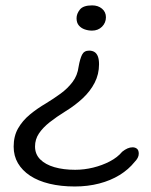

<svg xmlns="http://www.w3.org/2000/svg" viewBox="-20 -450 546 696"><path d="M303 -266.5Q314.5 -266.5 322.5 -261.5Q330.5 -256.5 334.8 -245.5Q339 -234.5 339 -217Q339 -181 323.2 -150.2Q307.5 -119.5 280 -93.8Q252.5 -68 216.5 -46Q185 -26.5 160.2 -7Q135.5 12.5 121.2 33.8Q107 55 107 81Q107 109 125.8 127.8Q144.5 146.5 177.2 156Q210 165.5 252.5 165.5Q285 165.5 317.8 157.5Q350.5 149.5 378.2 135Q406 120.5 423 100Q433 92 442.2 88Q451.5 84 460.5 84Q470 84 476.5 89.2Q483 94.5 483 107Q483 115 479 122.5Q475 130 468 137Q446 164.5 413.5 184.5Q381 204.5 339.8 215.2Q298.5 226 251 226Q200.5 226 159.2 216Q118 206 89.2 187Q60.5 168 45 141.5Q29.5 115 29.5 81.5Q29.5 43.5 45.5 15.5Q61.5 -12.5 88 -34.5Q114.5 -56.5 147 -75.5Q174 -92 199.5 -110.5Q225 -129 243 -152.8Q261 -176.5 265 -208.5Q270 -237 277.5 -251.8Q285 -266.5 303 -266.5ZM314 -430.5Q335.5 -430.5 349.8 -418.5Q364 -406.5 364 -387.5Q364 -367.5 349.8 -353.2Q335.5 -339 313.5 -339Q300 -339 287 -343.5Q274 -348 265.8 -357.8Q257.5 -367.5 257.5 -384Q257.5 -400 269.5 -415.2Q281.5 -430.5 314 -430.5Z"/></svg>

Font: Gluten Light
Style: Regular
Weight: 300
Designer: Tyler Finck
Foundry: Etcetera Type Company
Version: Version 1.300